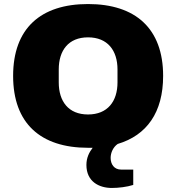

<svg xmlns="http://www.w3.org/2000/svg" viewBox="-20 -720 873 951"><path d="M416 12H439C422 34 408 61 408 97C408 179 470 211 534 211C567 211 609 206 640 196V120H580C545 120 528 93 528 62C528 37 540 9 563 -7C707 -50 788 -163 788 -344C788 -579 651 -700 416 -700C181 -700 45 -579 45 -344C45 -109 181 12 416 12ZM416 -153C319 -153 271 -218 271 -312V-376C271 -470 319 -535 416 -535C513 -535 562 -470 562 -376V-312C562 -218 513 -153 416 -153Z"/></svg>

Font: Archivo Black
Style: Regular
Weight: 900
Designer: Hector Gatti
Foundry: Omnibus-Type
Version: Version 2.001